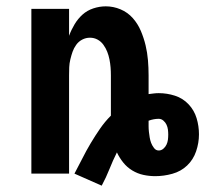

<svg xmlns="http://www.w3.org/2000/svg" viewBox="-20 -548 648 606"><path d="M301 38 215 0Q228 -24 240 -48Q252 -72 266 -95.5Q280 -119 295.5 -141.5Q311 -164 330 -183V-310Q330 -323 329 -335.5Q328 -348 325.5 -360.5Q323 -373 318.5 -384.5Q314 -396 306.5 -406.5Q299 -417 288 -423Q277 -429 264 -429Q251 -429 239.5 -423Q228 -417 220.5 -406.5Q213 -396 209 -384.5Q205 -373 202 -360.5Q199 -348 198.5 -335.5Q198 -323 198 -310V0H79V-520H198V-435Q205 -454 215.5 -471.5Q226 -489 240.5 -502Q255 -515 274.5 -521.5Q294 -528 314 -528Q338 -528 360.5 -518.5Q383 -509 399 -491Q415 -473 424.5 -450.5Q434 -428 439.5 -405Q445 -382 447 -358Q449 -334 449 -310V-251Q457 -252 465 -253Q473 -254 481 -254Q507 -254 532 -246Q557 -238 575 -219Q593 -200 600.5 -175Q608 -150 608 -124Q608 -97 599 -70.5Q590 -44 570.5 -25.5Q551 -7 524 0.5Q497 8 470 8Q451 8 432.5 4Q414 0 397.5 -10Q381 -20 369 -35Q357 -50 349 -67Q336 -41 325.5 -14.5Q315 12 301 38ZM481 -73Q489 -73 495.5 -78.5Q502 -84 505.5 -91.5Q509 -99 510 -107Q511 -115 511 -123Q511 -131 510 -139Q509 -147 505.5 -154.5Q502 -162 495.5 -167.5Q489 -173 481 -173Q473 -173 465 -171.5Q457 -170 449 -167Q449 -158 449 -149.5Q449 -141 450 -132Q451 -123 452.5 -114Q454 -105 457 -97Q460 -89 466 -81Q472 -73 481 -73Z"/></svg>

Font: Iosevka Extrabold Extended
Style: Regular
Weight: 800
Width: 7
Monospace: yes
Designer: Belleve Invis
Foundry: Belleve Invis
Version: Version 32.5.0; ttfautohint (v1.8.4)